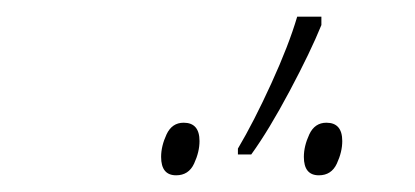

<svg xmlns="http://www.w3.org/2000/svg" viewBox="-20 -858 497 230"><path d="M265 -673H281Q302 -702 327 -749Q352 -796 365 -828V-838H336Q326 -804 305 -758Q284 -712 265 -680ZM191 -648Q206 -648 212.5 -662Q219 -676 219 -689Q219 -711 200 -711Q186 -711 179.5 -697Q173 -683 173 -670Q173 -648 191 -648ZM362 -648Q377 -648 383.5 -662Q390 -676 390 -689Q390 -711 371 -711Q357 -711 350.5 -697Q344 -683 344 -670Q344 -648 362 -648Z"/></svg>

Font: Noto Sans UI SemiCondensed Thin
Style: Italic
Weight: 250
Width: 4
Italic angle: -12°
Designer: Monotype Design Team
Foundry: Monotype Imaging Inc.
Version: Version 1.901